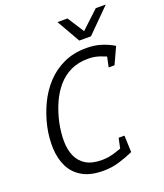

<svg xmlns="http://www.w3.org/2000/svg" viewBox="-157 -970 923 1083"><g transform="rotate(-20 304.0 -428.5)"><path d="M408 -614Q350 -614 304.5 -592.5Q259 -571 225.5 -532Q192 -493 169.5 -442Q147 -391 134 -332H62Q77 -400 106 -461.5Q135 -523 179.5 -571Q224 -619 284 -646.5Q344 -674 421 -674Q470 -674 510 -661Q550 -648 583 -628L543 -576Q512 -591 479 -602.5Q446 -614 408 -614ZM288 -50Q326 -50 364 -61.5Q402 -73 440 -88L458 -36Q416 -17 370.5 -3.5Q325 10 276 10Q199 10 150.5 -18Q102 -46 78 -94Q54 -142 51 -203.5Q48 -265 62 -332H134Q122 -273 122.5 -222Q123 -171 140.5 -132Q158 -93 194 -71.5Q230 -50 288 -50ZM502 -528 523 -628H583L537 -528ZM419 -136H454L458 -36H398ZM398 -727 548 -867H608L468 -727ZM468 -727H398L318 -867H378Z"/></g></svg>

Font: Epunda Slab Light
Style: Italic
Weight: 300
Italic angle: -12°
Designer: Simon Atzbach
Foundry: typofactur
Version: Version 1.102